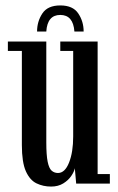

<svg xmlns="http://www.w3.org/2000/svg" viewBox="-20 -676 435 707"><path d="M168 11Q139 11 114.5 -0.8Q90 -12.5 75.2 -45.5Q60.5 -78.5 60.5 -142V-488.5H9V-523H150.5V-151.5Q150.5 -105 155.5 -80.5Q160.5 -56 170.2 -47.5Q180 -39 193.5 -39Q219 -39 234.2 -77.2Q249.5 -115.5 249.5 -173.5V-488.5H202V-523H339.5V-35H384.5V0H260.5L255.5 -56.5Q253 -43.5 242.2 -27.8Q231.5 -12 212.8 -0.5Q194 11 168 11ZM202 -656Q248.5 -656 268.2 -626.5Q288 -597 288 -560H254Q249.5 -621 202 -621Q154.5 -621 150.5 -560H116.5Q116.5 -597 136 -626.5Q155.5 -656 202 -656Z"/></svg>

Font: Imbue 10pt Medium
Style: Regular
Weight: 500
Designer: Tyler Finck
Foundry: Etcetera Type Company
Version: Version 1.102; ttfautohint (v1.8.3)